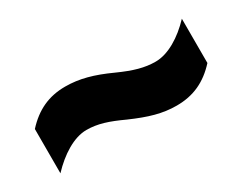

<svg xmlns="http://www.w3.org/2000/svg" viewBox="-37 -667 583 462"><g transform="rotate(-30 254.5 -436.0)"><path d="M238 -380C286 -359 320 -349 359 -349C406 -349 442 -366 474 -401V-524C442 -490 403 -466 368 -466C338 -466 310 -474 270 -492C224 -513 188 -523 149 -523C103 -523 67 -506 35 -471V-348C67 -382 106 -407 141 -407C172 -407 199 -398 238 -380Z"/></g></svg>

Font: Noto Sans Kannada UI Condensed ExtraBold
Style: Regular
Weight: 800
Width: 3
Designer: Jelle Bosma - Monotype Design Team
Foundry: Monotype Imaging Inc.
Version: Version 2.005